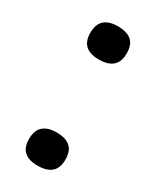

<svg xmlns="http://www.w3.org/2000/svg" viewBox="-120 -493 402 495"><g transform="rotate(30 80.5 -245.5)"><path d="M80 -38Q54 -38 40.5 -50Q27 -62 27 -87Q27 -113 41 -125Q55 -137 80 -137Q108 -137 121.5 -125Q135 -113 135 -87Q135 -38 80 -38ZM80 -354Q54 -354 40.5 -366Q27 -378 27 -403Q27 -429 41 -441Q55 -453 80 -453Q108 -453 121.5 -441Q135 -429 135 -403Q135 -354 80 -354Z"/></g></svg>

Font: Bricolage Grotesque 36pt Light
Style: Regular
Weight: 300
Designer: Mathieu Triay
Foundry: Atelier Triay
Version: Version 1.001;gftools[0.9.33.dev8+g029e19f]